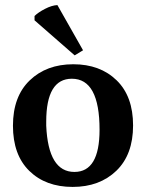

<svg xmlns="http://www.w3.org/2000/svg" viewBox="-20 -818 575 756"><path d="M206 -798 307 -620 274 -600 116 -738V-755Q130 -769 157 -783Q184 -797 206 -798ZM372 -307Q372 -508 263 -508Q162 -508 162 -339Q162 -331 162 -323Q170 -141 273 -141Q372 -141 372 -307ZM268.5 -565Q374 -565 439 -502Q504 -439 504 -324Q504 -209 438 -145.5Q372 -82 266 -82Q160 -82 95.5 -145Q31 -208 31 -323Q31 -438 97 -501.5Q163 -565 268.5 -565Z"/></svg>

Font: Halant SemiBold
Style: Regular
Weight: 600
Designer: Hitesh Malaviya (Devanagari), Satya Rajpurohit (Latin)
Foundry: Indian Type Foundry
Version: Version 1.101;PS 1.0;hotconv 1.0.78;makeotf.lib2.5.61930; tt